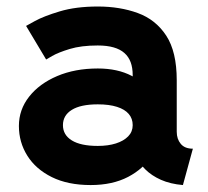

<svg xmlns="http://www.w3.org/2000/svg" viewBox="-20 -542 623 575"><path d="M251.5 12.2Q316.9 12.2 363.8 -12.3Q410.6 -36.9 435.8 -77.6Q460.9 -118.4 460.9 -167.2Q460.9 -216.1 438.7 -254.4Q416.5 -292.7 374.4 -314.8Q332.3 -336.9 272.9 -336.9Q204.6 -336.9 151.2 -314.2Q97.9 -291.5 67.3 -252.6Q36.6 -213.6 36.6 -164.8Q36.6 -116 61.8 -75.8Q86.9 -35.6 135 -11.7Q183.1 12.2 251.5 12.2ZM377.4 -167.2Q377.4 -147.7 364 -133.8Q350.6 -119.9 327 -112.4Q303.5 -105 272.9 -105Q221.7 -105 195.1 -121.5Q168.5 -137.9 168.5 -167.2Q168.5 -196.5 195.1 -213Q221.7 -229.5 272.9 -229.5Q307.1 -229.5 330.4 -222Q353.8 -214.6 365.6 -200.7Q377.4 -186.8 377.4 -167.2ZM509.3 -147.5V-301.8Q509.3 -387.2 477.8 -435.3Q446.3 -483.4 392.7 -502.9Q339.1 -522.5 272.9 -522.5Q207 -522.5 158.8 -507.9Q110.6 -493.4 84.4 -478.9Q58.1 -464.4 58.1 -464.4L118.2 -363.8Q118.2 -363.8 136.2 -374.3Q154.3 -384.8 188.7 -395.3Q223.1 -405.8 272.7 -405.8Q300.3 -405.8 320.1 -400.1Q339.8 -394.5 352.5 -383.3Q365.2 -372.1 371.3 -355.6Q377.4 -339.1 377.4 -316.9V-224.1L389.6 -214.1V-127.4L377.4 -115.7Q377.4 -95.7 387 -74.5Q396.5 -53.2 415.2 -34.7Q433.8 -16.1 462 -3.5Q490.2 9 527.8 12.2L557.6 -96.7Q533.4 -96.7 521.4 -111.1Q509.3 -125.5 509.3 -147.5Z"/></svg>

Font: Giphurs
Style: Regular
Weight: 400
Version: Version 2.010